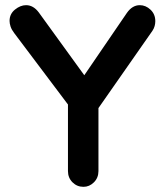

<svg xmlns="http://www.w3.org/2000/svg" viewBox="-20 -723 636 743"><path d="M521 -703Q544 -703 562.5 -685.5Q581 -668 581 -641Q581 -632 578.5 -622.5Q576 -613 570 -604L343 -279L361 -348V-61Q361 -35 343.5 -17.5Q326 0 303 0Q278 0 260.5 -17.5Q243 -35 243 -61V-340L251 -308L35 -595Q25 -608 21 -620Q17 -632 17 -642Q17 -669 38 -686Q59 -703 81 -703Q109 -703 130 -675L322 -410L294 -414L471 -673Q492 -703 521 -703Z"/></svg>

Font: zvoove
Style: Bold
Weight: 700
Designer: Vernon Adams (Nunito) & Andrew Paglinawan (Quicksand)
Foundry: zvoove
Version: Version 3.006